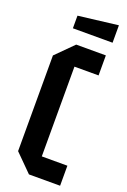

<svg xmlns="http://www.w3.org/2000/svg" viewBox="-164 -920 645 973"><g transform="rotate(20 158.5 -433.0)"><path d="M37 -92V-608L129 -700H289V-592H159V-108H297V0H129ZM85 -772V-840L299 -866V-772Z"/></g></svg>

Font: Tektur Condensed Medium
Style: Regular
Weight: 500
Width: 3
Designer: Adam Jagosz
Foundry: Adam Jagosz
Version: Version 1.005;gftools[0.9.30]